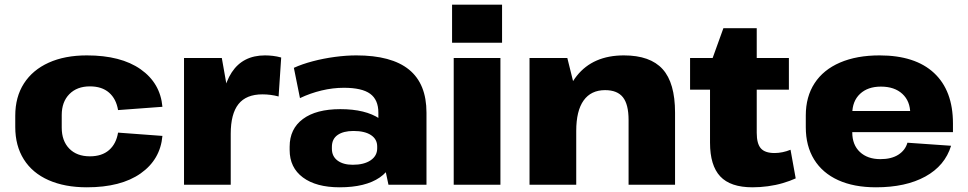

<svg xmlns="http://www.w3.org/2000/svg" viewBox="-20 -787 4124 818"><path d="M350 11Q256 11 187 -19.5Q118 -50 81.5 -108Q45 -166 45 -246V-294Q45 -374 82 -431.5Q119 -489 187.5 -520Q256 -551 350 -551Q495 -551 579 -492Q663 -433 672 -332L483 -318Q475 -366 444.5 -392.5Q414 -419 363 -419Q308 -419 275.5 -386Q243 -353 243 -297V-243Q243 -187 275 -154Q307 -121 363 -121Q414 -121 444.5 -147.5Q475 -174 483 -222L672 -208Q663 -107 579 -48Q495 11 350 11Z M764 -540H925L963 -325V0H764ZM920 -266Q920 -407 967.5 -479Q1015 -551 1109 -551Q1125 -551 1142.5 -549Q1160 -547 1178 -542L1167 -376Q1133 -385 1098 -385Q1029 -385 996 -343.5Q963 -302 963 -217Z M1592 -203V-307Q1592 -362 1557 -387.5Q1522 -413 1445 -413Q1398 -413 1350 -401.5Q1302 -390 1258 -369L1232 -498Q1267 -514 1312.5 -526Q1358 -538 1406.5 -544.5Q1455 -551 1498 -551Q1648 -551 1722.5 -490.5Q1797 -430 1797 -307V0H1635ZM1427 11Q1327 11 1270.5 -31Q1214 -73 1214 -148V-162Q1214 -238 1270.5 -280Q1327 -322 1430 -322Q1537 -322 1598 -281Q1659 -240 1659 -165V-150Q1659 -73 1598 -31Q1537 11 1427 11ZM1483 -85Q1531 -85 1559 -104Q1587 -123 1587 -155V-163Q1587 -194 1560.5 -211.5Q1534 -229 1486 -229Q1443 -229 1418.5 -212Q1394 -195 1394 -161V-153Q1394 -121 1418 -103Q1442 -85 1483 -85Z M2112 -540V0H1913V-540ZM2119 -767V-605H1906V-767Z M2658 -276Q2658 -342 2634 -372.5Q2610 -403 2558 -403Q2498 -403 2466.5 -359Q2435 -315 2435 -229L2368 -140V-212Q2368 -377 2437.5 -464Q2507 -551 2638 -551Q2750 -551 2803 -492.5Q2856 -434 2856 -307V0H2658ZM2236 -540H2397L2435 -387V0H2236Z M3186 11Q3092 11 3048.5 -35.5Q3005 -82 3005 -179V-509L3062 -667H3204V-221Q3204 -175 3221.5 -155Q3239 -135 3280 -135Q3296 -135 3313.5 -138.5Q3331 -142 3348 -149L3370 -27Q3346 -16 3315.5 -7Q3285 2 3251.5 6.5Q3218 11 3186 11ZM2920 -540H3341V-405H2920Z M3712 11Q3618 11 3551 -19.5Q3484 -50 3448.5 -107.5Q3413 -165 3413 -245V-295Q3413 -375 3450.5 -432.5Q3488 -490 3559 -520.5Q3630 -551 3727 -551Q3879 -551 3959.5 -476Q4040 -401 4040 -261V-224H3575V-314H3884L3858 -280V-303Q3858 -356 3824.5 -387Q3791 -418 3733 -418Q3677 -418 3644 -387Q3611 -356 3611 -302V-223Q3611 -170 3643.5 -139.5Q3676 -109 3731 -109Q3778 -109 3807.5 -128Q3837 -147 3846 -179L4032 -166Q4006 -81 3922.5 -35Q3839 11 3712 11Z"/></svg>

Font: Pathway Extreme ExtraBold
Style: Regular
Weight: 800
Designer: Eduardo Rodriguez Tunni
Foundry: Eduardo Rodriguez Tunni
Version: Version 1.001;gftools[0.9.26]